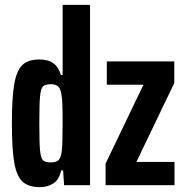

<svg xmlns="http://www.w3.org/2000/svg" viewBox="-20 -763 765 791"><path d="M29 -255Q29 -360 38.5 -415.5Q48 -471 71.5 -494.5Q95 -518 142 -518Q179 -518 200.5 -502Q222 -486 231 -454H238V-743H351V0H244L240 -61H232Q224 -23 200 -7.5Q176 8 144 8Q98 8 73.5 -14Q49 -36 39 -91.5Q29 -147 29 -255ZM234 -136Q238 -167 238 -259Q238 -345 234 -368Q230 -397 220 -406.5Q210 -416 189 -416Q166 -416 157 -407Q148 -398 145 -366.5Q142 -335 142 -255Q142 -175 145 -143.5Q148 -112 157 -103Q166 -94 190 -94Q210 -94 220 -102.5Q230 -111 234 -136ZM415 -89 571 -414H420V-510H698V-421L542 -96H699V0H415Z"/></svg>

Font: Saira ExtraCondensed
Style: Bold
Weight: 700
Width: 2
Designer: Hector Gatti with collaboration of the Omnibus-Type team
Foundry: Omnibus-Type
Version: Version 0.072; ttfautohint (v1.8)